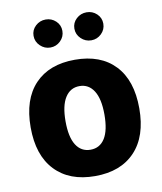

<svg xmlns="http://www.w3.org/2000/svg" viewBox="-85 -826 758 900"><g transform="rotate(-10 294.0 -376.5)"><path d="M295.4 -548.3Q418 -548.3 485.8 -476.6Q553.7 -404.8 553.7 -271.5Q553.7 -138.7 485.6 -66.7Q417.5 5.4 295.4 5.4Q173.3 5.4 105 -66.7Q36.6 -138.7 36.6 -271.5Q36.6 -404.8 104.7 -476.6Q172.9 -548.3 295.4 -548.3ZM295.4 -422.9Q251.5 -422.9 227.1 -384.5Q202.6 -346.2 202.6 -271.5Q202.6 -196.3 226.8 -158.2Q251 -120.1 295.4 -120.1Q339.8 -120.1 363.8 -158.2Q387.7 -196.3 387.7 -271.5Q387.7 -346.2 363.3 -384.5Q338.9 -422.9 295.4 -422.9ZM124.5 -691.9Q124.5 -719.7 145 -738.8Q165.5 -757.8 193.4 -757.8Q221.2 -757.8 241.5 -738.8Q261.7 -719.7 261.7 -691.9Q261.7 -664.1 241.5 -644.3Q221.2 -624.5 193.4 -624.5Q165.5 -624.5 145 -644.3Q124.5 -664.1 124.5 -691.9ZM318.8 -691.9Q318.8 -719.7 339.4 -738.8Q359.9 -757.8 388.2 -757.8Q416 -757.8 436.3 -738.8Q456.5 -719.7 456.5 -691.9Q456.5 -664.1 436.3 -644.3Q416 -624.5 388.2 -624.5Q359.9 -624.5 339.4 -644.3Q318.8 -664.1 318.8 -691.9Z"/></g></svg>

Font: Estedad-FD ExtraBold
Style: Regular
Weight: 800
Designer: Amin Abedi
Version: Version 7.3